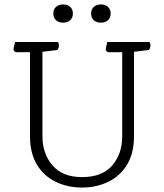

<svg xmlns="http://www.w3.org/2000/svg" viewBox="-20 -834 738 864"><path d="M530 -221V-599H472Q456 -599 456 -613Q456 -620 461 -637L463 -645H653Q657 -639 657 -629Q657 -618 650 -609L583 -601V-221Q583 -145 552 -93.5Q521 -42 467.5 -16Q414 10 349 10Q284 10 230.5 -16Q177 -42 146 -93.5Q115 -145 115 -221V-599H57Q41 -599 41 -613Q41 -620 46 -637L48 -645H241Q245 -639 245 -629Q245 -618 238 -609L171 -601V-221Q171 -142 216.5 -89.5Q262 -37 349 -37Q440 -37 485 -89.5Q530 -142 530 -221ZM308 -773Q308 -754 296 -743Q284 -732 264 -732Q244 -732 232 -743Q220 -754 220 -773Q220 -792 232 -803Q244 -814 264 -814Q284 -814 296 -803Q308 -792 308 -773ZM478 -773Q478 -754 466 -743Q454 -732 434 -732Q414 -732 402 -743Q390 -754 390 -773Q390 -792 402 -803Q414 -814 434 -814Q454 -814 466 -803Q478 -792 478 -773Z"/></svg>

Font: Scope One
Style: Regular
Weight: 400
Designer: Dalton Maag Ltd
Foundry: Dalton Maag Ltd
Version: Version 1.002; ttfautohint (v1.4.1) -l 11 -r 50 -G 50 -x 14 